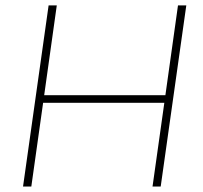

<svg xmlns="http://www.w3.org/2000/svg" viewBox="-20 -680 740 700"><path d="M659.2 -660.2 565.9 0H536.1L579.1 -305.2H137.2L94.2 0H64L157.2 -660.2H187L141.1 -333H583L628.9 -660.2Z"/></svg>

Font: Human Sans ExtraLight
Style: Italic
Weight: 200
Italic angle: -8°
Designer: Tim Radville
Foundry: Continuum
Version: Version 1.000;FEAKit 1.0